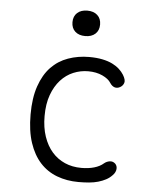

<svg xmlns="http://www.w3.org/2000/svg" viewBox="-54 -815 709 872"><g transform="rotate(5 300.0 -379.5)"><path d="M93 -277Q93 -352 111.5 -406Q130 -460 162.5 -494Q195 -528 240 -544Q285 -560 336 -560Q370 -560 396.5 -554.5Q423 -549 442 -539.5Q461 -530 474 -518Q487 -506 495 -493Q509 -470 504.5 -456.5Q500 -443 487 -436Q474 -429 462 -433Q450 -437 441 -451Q430 -469 402 -482Q374 -495 337 -495Q302 -495 269.5 -481.5Q237 -468 212 -440.5Q187 -413 172 -372Q157 -331 157 -275Q157 -223 171 -182Q185 -141 209.5 -113Q234 -85 268 -70Q302 -55 344 -55Q376 -55 402 -62.5Q428 -70 445 -85Q456 -94 470 -96Q484 -98 495 -88Q500 -83 502 -77Q504 -71 503.5 -64Q503 -57 499.5 -49.5Q496 -42 489 -35Q477 -22 461 -13.5Q445 -5 426 0.5Q407 6 384.5 8Q362 10 336 10Q283 10 238 -7Q193 -24 161 -59Q129 -94 111 -148Q93 -202 93 -277ZM309 -653Q280 -653 263 -668.5Q246 -684 246 -711Q246 -738 263 -753.5Q280 -769 309 -769Q338 -769 355 -753.5Q372 -738 372 -711Q372 -684 355 -668.5Q338 -653 309 -653Z"/></g></svg>

Font: Maple Mono NL ExtraLight
Style: Regular
Weight: 275
Monospace: yes
Designer: subframe7536
Version: Version 7.000